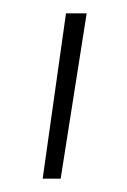

<svg xmlns="http://www.w3.org/2000/svg" viewBox="-20 -740 190 288"><path d="M44 -472H71Q81 -535 90.5 -596Q100 -657 110 -720H79Z"/></svg>

Font: Josefin Slab Thin Light
Style: Italic
Weight: 300
Italic angle: -12°
Version: Version 2.000